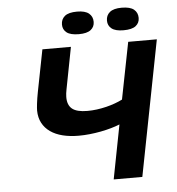

<svg xmlns="http://www.w3.org/2000/svg" viewBox="-56 -884 861 936"><g transform="rotate(-5 374.0 -415.5)"><path d="M311 -662.1 271.5 -457.5Q269.5 -447.3 268.3 -438.2Q267.1 -429.2 267.1 -420.9Q266.6 -380.9 289.6 -362.3Q312.5 -343.8 363.8 -343.8Q386.7 -343.8 410.6 -346.9Q434.6 -350.1 457.3 -355.7Q480 -361.3 500.2 -368.7Q520.5 -376 536.6 -384.3L591.3 -662.1H731.4L602.5 0H462.4L513.7 -264.6Q494.6 -256.8 470.7 -250Q446.8 -243.2 419.9 -238Q393.1 -232.9 365.5 -230Q337.9 -227.1 311.5 -227.1Q268.6 -227.1 233.4 -235.8Q198.2 -244.6 173.1 -262.2Q147.9 -279.8 134 -305.9Q120.1 -332 119.6 -366.7Q119.6 -377.4 122.3 -401.1Q125 -424.8 131.3 -457.5L171.4 -662.1ZM276.9 -773.9Q276.9 -799.8 295.4 -815.2Q314 -830.6 355.5 -830.6Q395 -830.6 413.6 -815.2Q432.1 -799.8 432.1 -773.9Q432.1 -749.5 413.6 -734.9Q395 -720.2 355.5 -720.2Q314 -720.2 295.4 -734.9Q276.9 -749.5 276.9 -773.9ZM497.1 -773.9Q497.1 -799.8 515.6 -815.2Q534.2 -830.6 573.7 -830.6Q615.2 -830.6 633.8 -815.2Q652.3 -799.8 652.3 -773.9Q652.3 -749.5 633.8 -734.9Q615.2 -720.2 573.7 -720.2Q534.2 -720.2 515.6 -734.9Q497.1 -749.5 497.1 -773.9Z"/></g></svg>

Font: PT Astra Sans
Style: Bold Italic
Weight: 700
Italic angle: -16°
Designer: A.Korolkova, I. Chaeva
Foundry: ParaType Ltd
Version: Version 1.002W